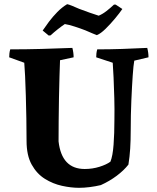

<svg xmlns="http://www.w3.org/2000/svg" viewBox="-20 -886 749 918"><path d="M358 12Q320 12 276.5 2.5Q233 -7 194.5 -31Q156 -55 131.5 -99Q107 -143 107 -212Q107 -264 106 -320Q105 -376 103.5 -428.5Q102 -481 100 -522.5Q98 -564 96 -586L24 -612Q24 -621 25 -630.5Q26 -640 29 -650Q104 -650 177.5 -652Q251 -654 326 -657Q332 -634 332 -612L267 -598Q266 -570 264.5 -522.5Q263 -475 262 -419Q261 -363 260.5 -308Q260 -253 260 -210Q275 -78 385 -78Q422 -78 455.5 -88.5Q489 -99 508 -113Q519 -140 523 -194Q527 -248 527 -311Q528 -364 526.5 -417.5Q525 -471 523 -515.5Q521 -560 519 -586L440 -612Q440 -621 441 -630.5Q442 -640 445 -650Q504 -650 564 -652Q624 -654 684 -657Q690 -634 690 -612L622 -596Q618 -575 614.5 -524.5Q611 -474 608 -405Q605 -336 605 -263Q605 -215 602.5 -175.5Q600 -136 594 -99Q572 -71 538 -45.5Q504 -20 462 -1Q437 5 409.5 8.5Q382 12 358 12ZM213 -716 184 -740Q196 -758 214 -782Q232 -806 254 -828.5Q276 -851 301 -866Q308 -865 324 -858.5Q340 -852 358 -844Q382 -835 408.5 -825.5Q435 -816 452 -811Q471 -819 489.5 -833.5Q508 -848 525 -864H533L565 -843Q552 -824 530 -797.5Q508 -771 484.5 -748Q461 -725 443 -718Q439 -719 423 -726Q407 -733 388 -741Q365 -750 337 -759Q309 -768 290 -771Q275 -761 256 -746Q237 -731 222 -717Z"/></svg>

Font: Labrada
Style: Bold
Weight: 700
Designer: Mercedes Jáuregui
Foundry: Omnibus-Type Team
Version: Version 1.000; ttfautohint (v1.8.4.7-5d5b)